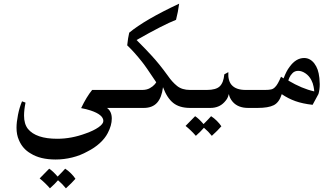

<svg xmlns="http://www.w3.org/2000/svg" viewBox="-20 -588 1822 1046"><path d="M391 386Q372 408 339 438Q320 414 296 394Q280 413 252 438Q226 408 196 384Q234 346 248 331Q267 343 294 374Q324 344 335 331Q351 341 366.5 356.5Q382 372 391 386Z M680 0H563Q589 19 589 58Q589 95 567 137Q552 166 523.5 192Q495 218 457 237Q418 259 373 270Q328 281 283 281Q199 281 147 248Q103 223 83 175Q70 146 70 108Q70 78 78 37.5Q86 -3 100 -36L119 -29Q111 11 111 42Q111 87 132 114Q176 168 292 168Q369 168 447 139Q490 124 516.5 105.5Q543 87 543 71Q543 37 474 14Q450 6 422 1Q451 -60 482 -98H680Z M724 -370Q778 -316 805 -286Q847 -241 894 -176Q918 -141 945 -119.5Q972 -98 1015 -98H1071V0H1016Q958 0 924 -27Q890 -54 868 -113Q861 -56 835.5 -28Q810 0 763 0H659Q638 0 624 -14Q610 -28 610 -49Q610 -69 624.5 -83.5Q639 -98 659 -98H755Q779 -98 796 -107.5Q813 -117 822 -127.5Q831 -138 831 -140Q772 -229 753 -252Q712 -304 673 -341Q677 -381 684 -410Q770 -481 956 -568Q950 -522 939 -480Q870 -453 724 -370Z M1186 100Q1167 122 1134 152Q1115 128 1091 108Q1075 127 1047 152Q1021 122 991 98Q1029 60 1043 45Q1062 57 1089 88Q1119 58 1130 45Q1146 55 1161.5 70.5Q1177 86 1186 100Z M1242 -125Q1266 -98 1318 -98H1372V0H1332Q1277 0 1248 -33Q1230 -54 1227 -76Q1226 -74 1222 -61Q1218 -48 1202 -31Q1173 0 1126 0H1050Q1030 0 1015.5 -14.5Q1001 -29 1001 -50Q1001 -70 1015.5 -84Q1030 -98 1050 -98H1107Q1157 -98 1177.5 -118Q1198 -138 1202 -183L1224 -195Q1221 -149 1242 -125Z M1683 -17Q1629 -23 1589.5 -37Q1550 -51 1515 -75Q1501 -30 1471.5 -15Q1442 0 1383 0H1351Q1330 0 1316 -14Q1302 -28 1302 -49Q1302 -70 1315.5 -84Q1329 -98 1351 -98H1424Q1446 -98 1458 -101Q1470 -104 1479 -114Q1493 -127 1511 -170L1525 -161Q1540 -201 1557 -223Q1592 -272 1637 -272Q1669 -272 1692 -243Q1704 -227 1710.5 -208.5Q1717 -190 1720 -163Q1722 -139 1722 -130Q1722 -100 1715 -76ZM1551 -149Q1625 -105 1692 -90Q1692 -96 1688.5 -115.5Q1685 -135 1676 -152Q1664 -175 1644 -188.5Q1624 -202 1605 -202Q1586 -202 1574 -190Q1562 -178 1556.5 -165Q1551 -152 1551 -149Z"/></svg>

Font: Mirza
Style: Regular
Weight: 400
Designer: Arabic design by Kourosh Beigpour, Latin design by Eduardo Tunni, engineering by Lasse Fister
Version: Version 1.0010g